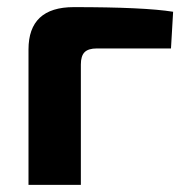

<svg xmlns="http://www.w3.org/2000/svg" viewBox="-20 -519 520 539"><path d="M60 0V-380Q60 -499 187 -499Q385 -499 466 -486L460 -383H252Q228 -383 217.5 -372.5Q207 -362 207 -338V0Z"/></svg>

Font: Exo 2.0
Style: Bold
Weight: 700
Designer: Natanael Gama
Version: Version 1.001;PS 001.001;hotconv 1.0.70;makeotf.lib2.5.58329